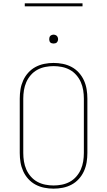

<svg xmlns="http://www.w3.org/2000/svg" viewBox="-20 -1119 640 1147"><path d="M300 8Q272 8 244.5 2.5Q217 -3 192.5 -16Q168 -29 149 -50Q130 -71 118.5 -96.5Q107 -122 102.5 -149.5Q98 -177 98 -205V-530Q98 -558 102.5 -585.5Q107 -613 118.5 -638.5Q130 -664 149 -685Q168 -706 192.5 -719Q217 -732 244.5 -737.5Q272 -743 300 -743Q328 -743 355.5 -737.5Q383 -732 407.5 -719Q432 -706 451 -685Q470 -664 481.5 -638.5Q493 -613 497.5 -585.5Q502 -558 502 -530V-205Q502 -177 497.5 -149.5Q493 -122 481.5 -96.5Q470 -71 451 -50Q432 -29 407.5 -16Q383 -3 355.5 2.5Q328 8 300 8ZM300 -11Q325 -11 350 -16Q375 -21 397 -33Q419 -45 436 -64.5Q453 -84 463 -107Q473 -130 477 -155Q481 -180 481 -205V-530Q481 -555 477 -580Q473 -605 463 -628Q453 -651 436 -670.5Q419 -690 397 -702Q375 -714 350 -719Q325 -724 300 -724Q275 -724 250 -719Q225 -714 203 -702Q181 -690 164 -670.5Q147 -651 137 -628Q127 -605 123 -580Q119 -555 119 -530V-205Q119 -180 123 -155Q127 -130 137 -107Q147 -84 164 -64.5Q181 -45 203 -33Q225 -21 250 -16Q275 -11 300 -11ZM300 -859Q295 -859 289.5 -860.5Q284 -862 280.5 -865.5Q277 -869 275.5 -874.5Q274 -880 274 -885Q274 -890 275.5 -895.5Q277 -901 280.5 -904.5Q284 -908 289.5 -910Q295 -912 300 -912Q305 -912 310.5 -910Q316 -908 319.5 -904.5Q323 -901 325 -895.5Q327 -890 327 -885Q327 -880 325 -874.5Q323 -869 319.5 -865.5Q316 -862 310.5 -860.5Q305 -859 300 -859ZM128 -1081V-1099H473V-1081Z"/></svg>

Font: Iosevka HT Thin Extended
Style: Regular
Weight: 100
Width: 7
Monospace: yes
Designer: Belleve Invis
Foundry: Belleve Invis
Version: Version 32.3.0; ttfautohint (v1.8.4)